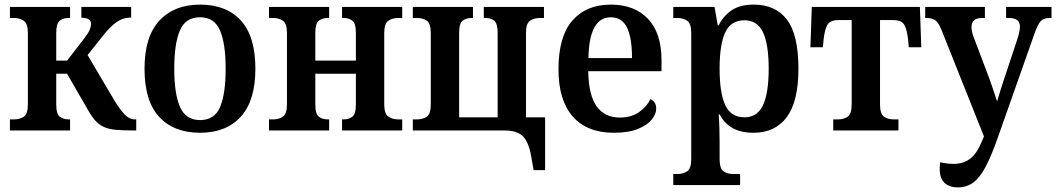

<svg xmlns="http://www.w3.org/2000/svg" viewBox="-20 -566 4582 833"><path d="M23 0V-48H41Q65 -48 83 -59.5Q101 -71 101 -114V-422Q101 -464 83 -476Q65 -488 41 -488H23V-536H284V-488H278Q254 -488 239 -476Q224 -464 224 -423V-303H271L346 -400Q365 -425 370 -438.5Q375 -452 375 -462Q375 -489 333 -489V-536H549V-490Q514 -490 485 -469.5Q456 -449 422 -405L360 -327L477 -129Q501 -90 521 -69Q541 -48 567 -48H571V0H557Q511 0 480.5 -3Q450 -6 429 -16Q408 -26 391.5 -45Q375 -64 357 -97L271 -246H224V-113Q224 -71 239.5 -59.5Q255 -48 278 -48H284V0Z M848 10Q734 10 670.5 -59Q607 -128 607 -268Q607 -407 671.5 -476.5Q736 -546 848 -546Q962 -546 1025 -477Q1088 -408 1088 -268Q1088 -129 1024.5 -59.5Q961 10 848 10ZM848 -45Q911 -45 935 -102Q959 -159 959 -268Q959 -377 934.5 -434Q910 -491 848 -491Q785 -491 760.5 -434Q736 -377 736 -268Q736 -159 761 -102Q786 -45 848 -45Z M1147 0V-48H1165Q1190 -48 1207.5 -60Q1225 -72 1225 -114V-422Q1225 -464 1207.5 -476Q1190 -488 1165 -488H1147V-536H1408V-488H1402Q1379 -488 1363.5 -476.5Q1348 -465 1348 -423V-303H1524V-423Q1524 -465 1508.5 -476.5Q1493 -488 1471 -488H1464V-536H1725V-488H1707Q1683 -488 1665 -476Q1647 -464 1647 -422V-114Q1647 -72 1665 -60Q1683 -48 1707 -48H1725V0H1464V-48H1471Q1493 -48 1508.5 -59.5Q1524 -71 1524 -113V-246H1348V-113Q1348 -71 1363.5 -59.5Q1379 -48 1402 -48H1408V0Z M2295 172 2284 109Q2273 49 2248 24.5Q2223 0 2166 0H1771V-48H1789Q1814 -48 1831.5 -59.5Q1849 -71 1849 -114V-422Q1849 -465 1831.5 -476.5Q1814 -488 1789 -488H1771V-536H2032V-488H2026Q2003 -488 1987.5 -476.5Q1972 -465 1972 -423V-57H2139V-423Q2139 -465 2124 -476.5Q2109 -488 2086 -488H2079V-536H2340V-488H2322Q2298 -488 2280 -476.5Q2262 -465 2262 -422V-57H2345V172Z M2643 10Q2527 10 2465 -60.5Q2403 -131 2403 -265Q2403 -408 2463.5 -477Q2524 -546 2630 -546Q2733 -546 2791.5 -484Q2850 -422 2850 -305V-257H2532Q2534 -152 2569 -104Q2604 -56 2669 -56Q2719 -56 2752.5 -79.5Q2786 -103 2802 -136Q2827 -124 2827 -95Q2827 -71 2807.5 -47Q2788 -23 2747.5 -6.5Q2707 10 2643 10ZM2722 -314Q2722 -403 2700 -447Q2678 -491 2630 -491Q2536 -491 2533 -314Z M2901 237V189H2919Q2943 189 2961 177.5Q2979 166 2979 124V-422Q2979 -464 2961.5 -476Q2944 -488 2919 -488H2901V-536H3080L3094 -456H3098Q3118 -497 3154.5 -521.5Q3191 -546 3250 -546Q3345 -546 3394.5 -480.5Q3444 -415 3444 -268Q3444 -126 3393.5 -58Q3343 10 3249 10Q3194 10 3158 -10.5Q3122 -31 3103 -69H3098Q3100 -45 3101 -12.5Q3102 20 3102 45V124Q3102 166 3119.5 177.5Q3137 189 3162 189H3191V237ZM3210 -57Q3266 -57 3290.5 -110Q3315 -163 3315 -268Q3315 -373 3290.5 -425.5Q3266 -478 3210 -478Q3151 -478 3126.5 -425.5Q3102 -373 3102 -268Q3102 -163 3126.5 -110Q3151 -57 3210 -57Z M3595 0V-48H3615Q3640 -48 3657.5 -59.5Q3675 -71 3675 -114V-479H3618Q3586 -479 3573 -463Q3560 -447 3554 -401L3550 -361H3496L3502 -536H3971L3977 -361H3923L3919 -401Q3913 -447 3900 -463Q3887 -479 3855 -479H3798V-114Q3798 -71 3815.5 -59.5Q3833 -48 3858 -48H3878V0Z M4135 247Q4099 247 4078 227.5Q4057 208 4057 167Q4057 152 4059 138Q4091 145 4117 145Q4159 145 4188.5 123Q4218 101 4240 47L4249 26L4064 -438Q4052 -468 4038 -478Q4024 -488 3998 -488H3994V-536H4253V-488H4243Q4217 -488 4206 -478Q4195 -468 4195 -449Q4195 -439 4197.5 -427Q4200 -415 4205 -403L4272 -226Q4280 -203 4288 -180Q4296 -157 4306 -126Q4315 -156 4321 -176Q4327 -196 4334 -216L4395 -400Q4399 -412 4402 -426Q4405 -440 4405 -451Q4405 -488 4357 -488H4345V-536H4542V-488H4533Q4509 -488 4495.5 -474.5Q4482 -461 4466 -414L4309 31Q4281 111 4256 158Q4231 205 4202.5 226Q4174 247 4135 247Z"/></svg>

Font: Noto Serif SemiCondensed SemiBold
Style: Regular
Weight: 600
Width: 4
Designer: Monotype Design Team
Foundry: Monotype Imaging Inc.
Version: Version 2.013; ttfautohint (v1.8.4.7-5d5b)